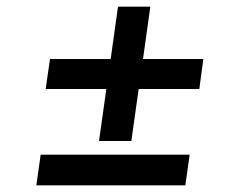

<svg xmlns="http://www.w3.org/2000/svg" viewBox="-20 -555 729 576"><path d="M89 1H536L549 -91H102ZM277 -132H374L396 -288H578L590 -378H409L431 -535H334L312 -378H130L117 -288H299Z"/></svg>

Font: Ronzino Medium
Style: Italic
Weight: 500
Italic angle: -7.99998°
Designer: Nunzio Mazzaferro
Foundry: Collletttivo
Version: Version 1.000;Glyphs 3.3 (3337)